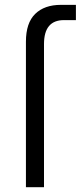

<svg xmlns="http://www.w3.org/2000/svg" viewBox="-20 -779 342 799"><path d="M87.9 0V-605.5Q87.9 -683.6 126.5 -721.2Q165 -758.8 233.4 -758.8H295.9V-695.3H246.1Q163.1 -695.3 163.1 -595.7V0Z"/></svg>

Font: Batunionen A1
Style: Regular
Weight: 400
Designer: HanYang I&C Co.,Ltd.
Foundry: HanYang I&C Co.,Ltd.
Version: Version 2.50; ttfautohint (v1.6)